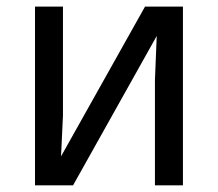

<svg xmlns="http://www.w3.org/2000/svg" viewBox="-20 -556 654 576"><path d="M168.9 -536.1V-210L163.1 -86.9L415 -536.1H528.8V0H444.8V-315.9L450.2 -448.2L199.2 0H85V-536.1Z"/></svg>

Font: Droid Sans
Style: Regular
Weight: 400
Foundry: Ascender Corporation
Version: Version 1.00 build 114